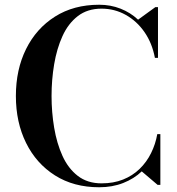

<svg xmlns="http://www.w3.org/2000/svg" viewBox="-20 -780 748 810"><path d="M398.5 10Q291 10 212 -40Q133 -90 90 -177Q47 -264 47 -375Q47 -486.5 90 -573.2Q133 -660 212 -710Q291 -760 398.5 -760Q446.5 -760 488.5 -743.5Q530.5 -727 562.5 -697L635.5 -750H646.5V-536H633.5Q622 -597.5 589.8 -644.2Q557.5 -691 510.5 -717.2Q463.5 -743.5 408.5 -743.5Q349 -743.5 308.2 -712Q267.5 -680.5 243.5 -627.5Q219.5 -574.5 208.5 -509Q197.5 -443.5 197.5 -375Q197.5 -307 208.5 -241.2Q219.5 -175.5 243.5 -122.5Q267.5 -69.5 308.2 -38Q349 -6.5 408.5 -6.5Q459 -6.5 499 -22.5Q539 -38.5 568.8 -67.2Q598.5 -96 617.2 -133.8Q636 -171.5 643.5 -214H656.5V0H645L578 -57Q545.5 -26 499.8 -8Q454 10 398.5 10Z"/></svg>

Font: Bodoni Moda 18pt SemiBold
Style: Regular
Weight: 600
Designer: Owen Earl
Foundry: indestructible type
Version: Version 2.005